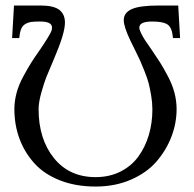

<svg xmlns="http://www.w3.org/2000/svg" viewBox="-20 -665 706 697"><path d="M126 -586.9Q105.5 -586.9 94.2 -585.4Q83 -584 72.5 -578.1Q62 -572.3 56.9 -560.1Q51.8 -547.9 49.8 -526.9H23.9L30.8 -645H127Q174.8 -645 195.3 -629.2Q215.8 -613.3 215.8 -583Q215.8 -543.9 176.8 -453.1Q156.7 -406.2 148.7 -386.2Q140.6 -366.2 130.4 -330.1Q120.1 -293.9 120.1 -269Q120.1 -160.2 175.8 -91.1Q231.4 -22 327.1 -22Q377.4 -22 417.5 -42.2Q457.5 -62.5 482.4 -96.9Q507.3 -131.3 520.3 -175Q533.2 -218.8 533.2 -268.1Q533.2 -292 528.8 -317.9Q524.4 -343.8 519.8 -362.1Q515.1 -380.4 504.2 -407.7Q493.2 -435.1 488.3 -445.8Q483.4 -456.5 469.2 -485.4Q455.1 -514.2 453.1 -518.1Q429.2 -568.4 429.2 -591.8Q429.2 -618.7 458 -631.8Q486.8 -645 557.1 -645H627L633.8 -526.9H607.9Q605 -564 589.1 -575.4Q573.2 -586.9 532.2 -586.9Q485.8 -586.9 485.8 -564.9Q485.8 -557.1 492.7 -543.5Q499.5 -529.8 506.3 -519.5Q513.2 -509.3 528.8 -486.8Q549.8 -456.1 560.8 -438.7Q571.8 -421.4 588.6 -389.9Q605.5 -358.4 613.3 -328.6Q621.1 -298.8 621.1 -269Q621.1 -217.8 602.3 -168.7Q583.5 -119.6 548.3 -78.9Q513.2 -38.1 455.6 -12.9Q397.9 12.2 327.1 12.2Q254.4 12.2 197 -10.5Q139.6 -33.2 104.2 -72.8Q68.8 -112.3 50.5 -162.1Q32.2 -211.9 32.2 -269Q32.2 -298.3 40.3 -328.1Q48.3 -357.9 65.2 -388.7Q82 -419.4 93.5 -437.7Q105 -456.1 126 -485.8Q160.6 -537.1 166.5 -552.2Q168.9 -559.6 168.9 -564.9Q168.9 -586.9 126 -586.9Z"/></svg>

Font: Common Serif
Style: Regular
Weight: 400
Designer: Philipp H. Poll, Khaled Hosny
Foundry: Stefan Peev, Context Ltd.
Version: Version 1.026